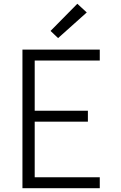

<svg xmlns="http://www.w3.org/2000/svg" viewBox="-20 -998 640 1018"><path d="M99 0V-735H509V-677H164V-411H446V-353H164V-58H509V0ZM288 -796 248 -834 390 -978 440 -932Z"/></svg>

Font: Iosevka Aile Custom Light
Style: Regular
Weight: 300
Designer: Belleve Invis
Foundry: Belleve Invis
Version: Version 17.0.2; ttfautohint (v1.8.3)